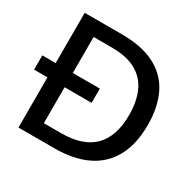

<svg xmlns="http://www.w3.org/2000/svg" viewBox="-160 -861 1023 1019"><g transform="rotate(30 351.0 -351.5)"><path d="M77.1 0V-703.1H304.7Q429.2 -703.1 509 -661.4Q588.9 -619.6 627 -541.5Q665 -463.4 665 -355.5Q665 -235.8 621.1 -156.7Q577.1 -77.6 495.1 -38.8Q413.1 0 299.3 0ZM182.1 -87.4H288.6Q552.7 -87.4 552.7 -351.6Q552.7 -433.1 526.1 -492.4Q499.5 -551.8 442.6 -583.7Q385.7 -615.7 293.9 -615.7H182.1ZM-4.9 -307.6V-395H347.7V-307.6Z"/></g></svg>

Font: Schibsted Grotesk Medium
Style: Regular
Weight: 500
Designer: Bakken & Baeck AS, Henrik Kongsvoll
Foundry: Schibsted ASA
Version: Version 1.100;gftools[0.9.25]